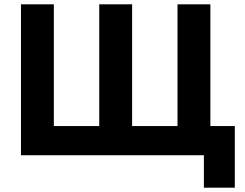

<svg xmlns="http://www.w3.org/2000/svg" viewBox="-20 -718 1133 888"><path d="M923 150V0H77V-698H229V-135H439V-698H591V-135H801V-698H953V-135H1066V150Z"/></svg>

Font: IBM Plex Sans
Style: Bold
Weight: 700
Designer: Mike Abbink, Paul van der Laan, Pieter van Rosmalen
Foundry: Bold Monday
Version: Version 3.201